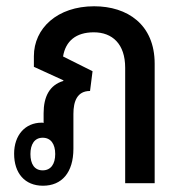

<svg xmlns="http://www.w3.org/2000/svg" viewBox="-20 -584 584 612"><path d="M117 8C177 8 214 -34 214 -110V-221C214 -261 226 -294 267 -294L275 -357L181 -404C189 -453 222 -481 279 -481C338 -481 379 -444 379 -368V0H473V-381C473 -506 386 -564 280 -564C163 -564 88 -494 88 -405V-371L182 -328V-326C138 -313 119 -276 119 -223V-192C117 -193 115 -193 113 -193C60 -193 25 -153 25 -94C25 -32 59 8 117 8ZM116 -41C90 -41 77 -61 77 -93C77 -124 90 -145 116 -145C142 -145 156 -125 156 -93C156 -61 142 -41 116 -41Z"/></svg>

Font: Noto Sans Thai Looped Condensed Medium
Style: Regular
Weight: 500
Width: 3
Designer: Sasikarn Vongin, Ben Mitchell
Foundry: The Fontpad Ltd
Version: Version 1.001